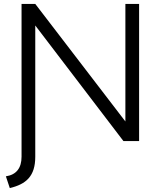

<svg xmlns="http://www.w3.org/2000/svg" viewBox="-20 -720 830 980"><path d="M10 180 30 240C113 220 160 180 160 80V-590L610 0H690V-700H620V-100L160 -700H90V80C90 137 64 172 10 180Z"/></svg>

Font: Gully Light
Style: Regular
Weight: 300
Designer: jaikishan Patel
Foundry: MagicType
Version: Version 1.000;Glyphs 3.2 (3242)